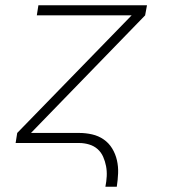

<svg xmlns="http://www.w3.org/2000/svg" viewBox="-20 -540 640 725"><path d="M378 165Q382 145 383 125.5Q384 106 380.5 87.5Q377 69 369.5 52Q362 35 348.5 23Q335 11 316.5 5.5Q298 0 279 0H39L45 -38L477 -482H119L125 -520H535L528 -482L97 -38H279Q304 -38 328 -32.5Q352 -27 371.5 -13.5Q391 0 403.5 20.5Q416 41 421.5 65Q427 89 426 114Q425 139 421 165Z"/></svg>

Font: Iosevka SS04 XLt Ex Obl
Style: Regular
Weight: 200
Width: 7
Italic angle: -9°
Monospace: yes
Designer: Belleve Invis
Foundry: Belleve Invis
Version: Version 19.0.0; ttfautohint (v1.8.4)